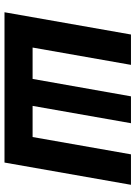

<svg xmlns="http://www.w3.org/2000/svg" viewBox="106 -708 602 854"><g transform="rotate(90 407.0 -281.0)"><path d="M133.5 -562.5H268.5L191.5 -125H331L408.5 -562.5H528L451 -125H589.5L666.5 -562.5H802L703 0H34.5Z"/></g></svg>

Font: Russisch Sans ExtraBold
Style: Italic
Weight: 800
Width: 4
Italic angle: -10°
Designer: Michael Sharanda (font) & Cristiano Sobral (main changes)
Foundry: Michael Sharanda
Version: Version 2.00;September 8, 2020;FontCreator 13.0.0.2681 64-bi